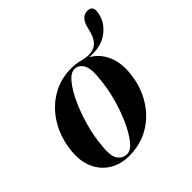

<svg xmlns="http://www.w3.org/2000/svg" viewBox="-158 -712 855 855"><g transform="rotate(-45 269.5 -285.0)"><path d="M284 -450Q315 -449.5 342 -440.5Q342.5 -440.5 343.5 -440.5Q388.5 -430.5 414.8 -446.2Q441 -462 452 -503L459.5 -531Q473 -580.5 510.5 -580.5Q549.5 -580.5 535 -527.5Q523 -482 479.8 -452.2Q436.5 -422.5 369.5 -428.5Q413 -404.5 434.2 -355.5Q455.5 -306.5 446.5 -238.5Q438 -170 403.5 -113.8Q369 -57.5 313.2 -24.2Q257.5 9 184.5 9Q132.5 9 92.2 -15.5Q52 -40 31.8 -86.5Q11.5 -133 20 -198.5Q29.5 -273 66 -330.2Q102.5 -387.5 158.8 -419.5Q215 -451.5 284 -450ZM185 -3.5Q208.5 -3.5 233 -34.8Q257.5 -66 279.2 -115.2Q301 -164.5 315.8 -219.8Q330.5 -275 334 -323Q342 -384.5 328 -410.2Q314 -436 288 -437.5Q263.5 -438.5 238 -407.8Q212.5 -377 190 -327.5Q167.5 -278 151.8 -221.5Q136 -165 132 -114.5Q124 -50.5 140.5 -27Q157 -3.5 185 -3.5Z"/></g></svg>

Font: Fraunces 144pt S000 SemiBold
Style: Italic
Weight: 600
Italic angle: -16°
Version: Version 1.000; ttfautohint (v1.8.3)